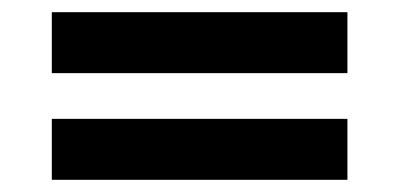

<svg xmlns="http://www.w3.org/2000/svg" viewBox="-20 -410 655 315"><path d="M65 -290V-390H550V-290ZM65 -115V-215H550V-115Z"/></svg>

Font: Engraving CC
Style: Bold
Weight: 700
Designer: indestructible type*
Foundry: Cowboy Collective
Version: Version 1.000